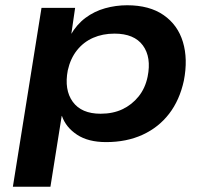

<svg xmlns="http://www.w3.org/2000/svg" viewBox="-20 -531 789 731"><path d="M29 180 138 -501H266L251 -398H249Q272 -438 305.5 -463Q339 -488 380 -499.5Q421 -511 464 -511Q549 -511 603 -473.5Q657 -436 676.5 -371Q696 -306 680 -224Q664 -150 624 -98Q584 -46 523 -18Q462 10 384 10Q316 10 273.5 -18Q231 -46 216 -89L215 -90L172 180ZM363 -98Q410 -98 446 -115Q482 -132 507.5 -163.5Q533 -195 542 -239Q557 -313 524 -358Q491 -403 416 -403Q371 -403 334.5 -387Q298 -371 273 -339.5Q248 -308 238 -263Q224 -189 257 -143.5Q290 -98 363 -98Z"/></svg>

Font: Nunito Sans 7pt SemiExpanded
Style: Bold Italic
Weight: 700
Width: 6
Italic angle: -9°
Designer: Vernon Adams
Foundry: Vernon Adams
Version: Version 3.101;gftools[0.9.27]